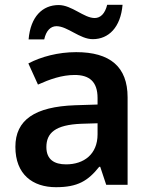

<svg xmlns="http://www.w3.org/2000/svg" viewBox="-20 -820 628 799"><path d="M99 -656H164C172 -693 191 -711 215 -711C261 -711 312 -657 366 -657C432 -657 482 -706 490 -800H426C417 -763 398 -745 374 -745C329 -745 279 -799 224 -799C157 -799 107 -751 99 -656ZM297 -603C222 -603 151 -584 98 -556L138 -468C187 -490 237 -508 291 -508C351 -508 386 -481 386 -412V-385L292 -382C125 -376 44 -321 44 -209C44 -94 116 -41 213 -41C303 -41 346 -67 393 -126H397L422 -51H511V-415C511 -543 437 -603 297 -603ZM320 -305 386 -307V-261C386 -178 329 -136 255 -136C206 -136 173 -156 173 -208C173 -266 209 -301 320 -305Z"/></svg>

Font: Noto Sans Tamil UI SemiBold
Style: Regular
Weight: 600
Designer: Jelle Bosma - Monotype Design Team
Foundry: Monotype Imaging Inc.
Version: Version 2.004